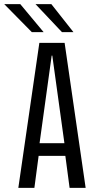

<svg xmlns="http://www.w3.org/2000/svg" viewBox="-26 -907 496 927"><path d="M387.5 0H310L289.5 -154.5H160.5L140 0H62.5L164 -700H286ZM223.5 -638.5 165 -215.5H285L226.5 -638.5ZM273 -752 145.5 -887H222L328.5 -752ZM127.5 -752 -5.5 -887H72L184.5 -752Z"/></svg>

Font: Trispace Condensed Light
Style: Regular
Weight: 300
Width: 3
Designer: Tyler Finck
Foundry: Etcetera Type Company
Version: Version 1.210; ttfautohint (v1.8.3)